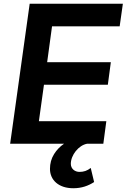

<svg xmlns="http://www.w3.org/2000/svg" viewBox="-20 -765 674 1022"><path d="M530 0 546 -120H187L214 -314H554L570 -434H231L257 -625H617L634 -745H138L34 0H321C299 15 281 34 268 55C253 79 246 105 246 134C246 194 293 237 370 237C415 237 450 224 481 204L463 129C444 144 426 150 403 150C379 150 357 134 357 107C357 61 398 8 444 0Z"/></svg>

Font: Plus Jakarta Sans
Style: Bold Italic
Weight: 700
Italic angle: -8°
Designer: Gumpita Rahayu
Foundry: Tokotype
Version: Version 2.071;gftools[0.9.30]